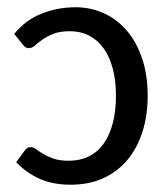

<svg xmlns="http://www.w3.org/2000/svg" viewBox="-20 -505 463 532"><path d="M19.5 0ZM47.4 -86.4Q51.3 -91.8 54.9 -94.5Q58.6 -97.2 65.4 -97.2Q72.8 -97.2 80.6 -91.3Q88.4 -85.4 100.1 -78.4Q111.8 -71.3 128.7 -65.4Q145.5 -59.6 169.9 -59.6Q202.1 -59.6 226.8 -72Q251.5 -84.5 267.8 -107.9Q284.2 -131.3 292.7 -164.6Q301.3 -197.8 301.3 -239.3Q301.3 -282.2 292.2 -315.7Q283.2 -349.1 266.6 -371.8Q250 -394.5 226.6 -406.5Q203.1 -418.5 173.8 -418.5Q145.5 -418.5 127.4 -411.1Q109.4 -403.8 97.2 -395Q85 -386.2 76.9 -378.9Q68.8 -371.6 60.1 -371.6Q50.3 -371.6 44.4 -379.9L19.5 -411.1Q50.8 -449.7 95.5 -467.3Q140.1 -484.9 189 -484.9Q231.4 -484.9 267.8 -468.3Q304.2 -451.7 331.3 -420.2Q358.4 -388.7 373.8 -343Q389.2 -297.4 389.2 -239.3Q389.2 -185.5 375 -140.6Q360.8 -95.7 333.7 -62.7Q306.6 -29.8 266.8 -11.5Q227.1 6.8 175.3 6.8Q127 6.8 90.1 -9.5Q53.2 -25.9 24.9 -55.7Z"/></svg>

Font: Carlito
Style: Regular
Weight: 400
Designer: Lukasz Dziedzic
Foundry: tyPoland Lukasz Dziedzic
Version: Version 1.103; Beta1; all basic design good, some composites